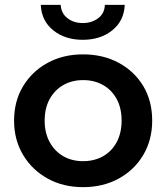

<svg xmlns="http://www.w3.org/2000/svg" viewBox="-20 -764 685 791"><path d="M322 7Q240 7 176 -28.5Q112 -64 75 -126Q38 -188 38 -267Q38 -347 75 -408.5Q112 -470 176 -505Q240 -540 322 -540Q405 -540 469.5 -505Q534 -470 570.5 -409Q607 -348 607 -267Q607 -188 570.5 -126Q534 -64 469.5 -28.5Q405 7 322 7ZM322 -100Q368 -100 404 -120Q440 -140 460.5 -178Q481 -216 481 -267Q481 -319 460.5 -356.5Q440 -394 404 -414Q368 -434 323 -434Q277 -434 241.5 -414Q206 -394 185 -356.5Q164 -319 164 -267Q164 -216 185 -178Q206 -140 241.5 -120Q277 -100 322 -100ZM321 -600Q248 -600 199.5 -639Q151 -678 148 -744H230Q232 -709 258 -689Q284 -669 321 -669Q358 -669 384.5 -689Q411 -709 412 -744H494Q491 -678 442.5 -639Q394 -600 321 -600Z"/></svg>

Font: Montserrat Thin SemiBold
Style: Regular
Weight: 600
Version: Version 9.000